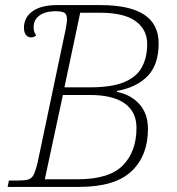

<svg xmlns="http://www.w3.org/2000/svg" viewBox="-20 -734 695 754"><path d="M10 0 15 -25H47Q74 -25 89 -28.5Q104 -32 112 -47.5Q120 -63 128 -97L233 -596Q237 -613 240 -631Q243 -649 243 -657Q243 -677 233.5 -683.5Q224 -690 195 -690Q155 -689 133.5 -672Q112 -655 112 -627Q112 -608 122 -595Q113 -587 103 -587Q89 -587 81.5 -597.5Q74 -608 74 -625Q74 -665 107.5 -689.5Q141 -714 205 -714H375Q603 -714 603 -564Q603 -480 560 -435.5Q517 -391 440 -377L439 -373Q493 -363 527 -325.5Q561 -288 561 -228Q561 -122 496 -61Q431 0 290 0ZM332 -391Q420 -391 469 -412Q518 -433 538 -471.5Q558 -510 558 -561Q558 -618 512.5 -651Q467 -684 372 -684H295L233 -391ZM285 -30Q409 -30 462.5 -84.5Q516 -139 516 -232Q516 -295 469.5 -328Q423 -361 332 -361H227L156 -30Z"/></svg>

Font: Noto Serif ExtraLight
Style: Italic
Weight: 200
Italic angle: -12°
Designer: Monotype Design Team
Foundry: Monotype Imaging Inc.
Version: Version 2.014; ttfautohint (v1.8.4.7-5d5b)